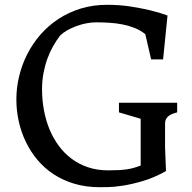

<svg xmlns="http://www.w3.org/2000/svg" viewBox="-20 -777 808 807"><path d="M48.8 -359.4Q48.8 -408.2 60.5 -456.8Q72.3 -505.4 94.7 -549.6Q117.2 -593.8 150.1 -631.6Q183.1 -669.4 225.6 -697.3Q268.1 -725.1 319.3 -741Q370.6 -756.8 430.2 -756.8Q481.9 -756.8 527.6 -749.8Q573.2 -742.7 608.4 -734.4Q649.4 -724.6 684.1 -711.9L665.5 -527.3H615.2L590.8 -633.3Q570.8 -649.4 546.4 -659.2Q522 -668.9 494.9 -674.3Q467.8 -679.7 439.5 -681.4Q411.1 -683.1 384.3 -683.1Q364.3 -683.1 342.8 -679Q321.3 -674.8 300.8 -667.2Q280.3 -659.7 262.7 -649.7Q245.1 -639.6 232.9 -627.9Q216.8 -606.9 202.9 -582.3Q189 -557.6 178.7 -529.1Q168.5 -500.5 162.6 -468.5Q156.7 -436.5 156.7 -401.4Q156.7 -356.9 164.6 -314.5Q172.4 -272 187.7 -234.4Q203.1 -196.8 226.6 -164.8Q250 -132.8 280.8 -109.9Q311.5 -86.9 349.9 -74Q388.2 -61 434.1 -61Q459.5 -61 478.3 -62Q497.1 -63 512.5 -65.2Q527.8 -67.4 541.7 -71.3Q555.7 -75.2 571.3 -81.1V-277.8L480 -304.7V-345.2H724.6V-304.7Q713.4 -301.8 704.1 -298.1Q694.8 -294.4 688.2 -289.1Q681.6 -283.7 677.7 -276.1Q673.8 -268.6 673.8 -257.8V-155.8L677.7 -58.1Q628.4 -30.3 581.3 -16.4Q534.2 -2.4 495.8 3.4Q457.5 9.3 431.4 9.5Q405.3 9.8 398.9 9.8Q341.3 9.8 293 -4.6Q244.6 -19 205.8 -44.4Q167 -69.8 137.7 -104.7Q108.4 -139.6 88.6 -180.7Q68.8 -221.7 58.8 -267.1Q48.8 -312.5 48.8 -359.4Z"/></svg>

Font: Donegal One
Style: Regular
Weight: 400
Designer: Gary Lonergan
Foundry: Sorkin Type Co.
Version: Version 1.004